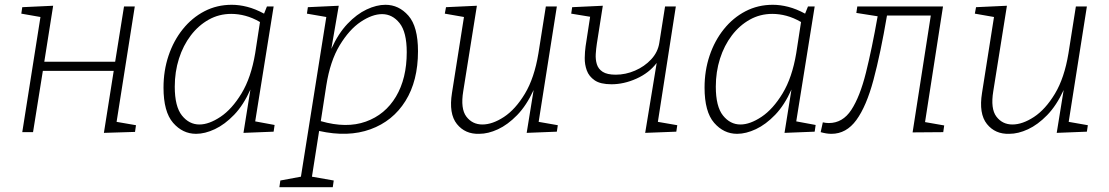

<svg xmlns="http://www.w3.org/2000/svg" viewBox="-20 -552 4631 802"><path d="M73 0 149 -481 69 -495 73 -522 202 -528 165 -294H461L498 -525H543L467 -43L548 -29L544 -1L414 3L455 -256H159L118 0Z M799 7Q743 7 703 -39Q663 -85 663 -186Q663 -257 684 -319.5Q705 -382 743.5 -430Q782 -478 834 -505Q886 -532 948 -532Q979 -532 1012.5 -523.5Q1046 -515 1083 -495L1095 -525H1123L1046 -45L1127 -30L1123 -2L997 3L1026 -178Q997 -113 958 -72.5Q919 -32 877.5 -12.5Q836 7 799 7ZM813 -32Q853 -32 901 -64Q949 -96 989 -162Q1029 -228 1046 -330L1066 -460Q1035 -478 1005 -486Q975 -494 946 -494Q895 -494 852 -470Q809 -446 777 -404Q745 -362 727.5 -307Q710 -252 710 -190Q710 -107 740 -69.5Q770 -32 813 -32Z M1147 230 1151 202 1237 186 1343 -481 1262 -495 1266 -522 1395 -528 1364 -348Q1393 -412 1431.5 -452.5Q1470 -493 1511.5 -512.5Q1553 -532 1590 -532Q1646 -532 1686 -486.5Q1726 -441 1726 -338Q1726 -214 1673.5 -130Q1621 -46 1527.5 -12Q1434 22 1313 -5L1283 186L1374 202L1370 230ZM1343 -195 1320 -46Q1427 -15 1508 -44Q1589 -73 1634 -148.5Q1679 -224 1679 -334Q1679 -418 1649 -455.5Q1619 -493 1576 -493Q1535 -493 1487 -461Q1439 -429 1399 -363Q1359 -297 1343 -195Z M1982 7Q1923 9 1888.5 -34Q1854 -77 1868 -164L1918 -481L1838 -495L1843 -522L1972 -528L1915 -171Q1903 -98 1928 -65Q1953 -32 1995 -32Q2037 -32 2085 -63.5Q2133 -95 2172.5 -160.5Q2212 -226 2229 -329L2260 -525H2306L2230 -43L2310 -29L2306 -2L2180 3L2209 -176Q2179 -111 2140 -71Q2101 -31 2060 -12Q2019 7 1982 7Z M2675 3 2723 -289Q2691 -247 2638.5 -223.5Q2586 -200 2534 -200Q2488 -200 2464 -216.5Q2440 -233 2431 -258Q2422 -283 2422.5 -310Q2423 -337 2426 -358L2445 -482L2366 -495L2370 -522L2498 -528L2473 -369Q2470 -349 2468.5 -326.5Q2467 -304 2473 -284Q2479 -264 2497.5 -252Q2516 -240 2552 -240Q2593 -240 2632.5 -257Q2672 -274 2700 -304Q2728 -334 2734 -373L2758 -525H2803L2728 -43L2809 -29L2805 -2Z M3059 7Q3003 7 2963 -39Q2923 -85 2923 -186Q2923 -257 2944 -319.5Q2965 -382 3003.5 -430Q3042 -478 3094 -505Q3146 -532 3208 -532Q3239 -532 3272.5 -523.5Q3306 -515 3343 -495L3355 -525H3383L3306 -45L3387 -30L3383 -2L3257 3L3286 -178Q3257 -113 3218 -72.5Q3179 -32 3137.5 -12.5Q3096 7 3059 7ZM3073 -32Q3113 -32 3161 -64Q3209 -96 3249 -162Q3289 -228 3306 -330L3326 -460Q3295 -478 3265 -486Q3235 -494 3206 -494Q3155 -494 3112 -470Q3069 -446 3037 -404Q3005 -362 2987.5 -307Q2970 -252 2970 -190Q2970 -107 3000 -69.5Q3030 -32 3073 -32Z M3408 0 3417 -41Q3430 -38 3442 -38Q3500 -38 3536 -93Q3572 -148 3597 -248Q3622 -348 3646 -484L3557 -498L3561 -525H3919L3844 -42L3924 -28L3920 0L3792 1L3868 -487H3685Q3658 -328 3628.5 -218Q3599 -108 3557 -50.5Q3515 7 3453 7Q3432 7 3408 0Z M4196 7Q4137 9 4102.5 -34Q4068 -77 4082 -164L4132 -481L4052 -495L4057 -522L4186 -528L4129 -171Q4117 -98 4142 -65Q4167 -32 4209 -32Q4251 -32 4299 -63.5Q4347 -95 4386.5 -160.5Q4426 -226 4443 -329L4474 -525H4520L4444 -43L4524 -29L4520 -2L4394 3L4423 -176Q4393 -111 4354 -71Q4315 -31 4274 -12Q4233 7 4196 7Z"/></svg>

Font: Bitter Light
Style: Italic
Weight: 300
Italic angle: -9°
Designer: Sol Matas, and Bitter project Authors
Foundry: Sol Matas
Version: Version 2.001